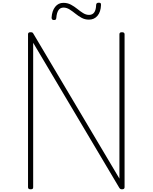

<svg xmlns="http://www.w3.org/2000/svg" viewBox="-20 -1384 1127 1418"><path d="M206 14Q187 14 187 -1V-1131Q187 -1139 191.5 -1142.5Q196 -1146 205 -1146Q214 -1146 218.5 -1144Q223 -1142 226 -1136L862 -65V-1131Q862 -1139 866.5 -1142.5Q871 -1146 881 -1146Q900 -1146 900 -1131V-1Q900 7 895 10.5Q890 14 882 14Q873 14 869 11.5Q865 9 861 3L225 -1068V-1Q225 7 221 10.5Q217 14 206 14ZM378 -1236Q361 -1236 361 -1254Q364 -1304 387.5 -1333.5Q411 -1363 448 -1363Q479 -1363 504 -1349.5Q529 -1336 550.5 -1318.5Q572 -1301 593.5 -1287.5Q615 -1274 638 -1274Q663 -1274 676 -1292.5Q689 -1311 690 -1348Q691 -1364 709 -1364Q720 -1364 723 -1360.5Q726 -1357 726 -1347Q724 -1296 700 -1267.5Q676 -1239 637 -1239Q607 -1239 582.5 -1252.5Q558 -1266 536.5 -1283.5Q515 -1301 493.5 -1314.5Q472 -1328 449 -1328Q425 -1328 412 -1309Q399 -1290 396 -1253Q395 -1243 391.5 -1239.5Q388 -1236 378 -1236Z"/></svg>

Font: Playwrite BR Thin
Style: Regular
Weight: 250
Version: Version 1.003